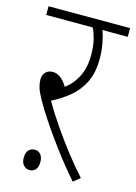

<svg xmlns="http://www.w3.org/2000/svg" viewBox="-101 -678 530 746"><g transform="rotate(15 164.0 -305.0)"><path d="M294 -10 267 12Q221 -41 181 -94.5Q141 -148 111.5 -193Q82 -238 66 -267Q52 -293 47.5 -309Q43 -325 43 -339Q43 -358 54 -369Q65 -380 83 -380Q115 -380 142 -336Q172 -358 190.5 -394Q209 -430 209 -481Q209 -519 202 -545.5Q195 -572 187 -587H0V-622H328V-587H226Q234 -567 239.5 -537Q245 -507 245 -477Q245 -419 225 -379.5Q205 -340 172.5 -314Q140 -288 104 -270Q129 -227 160.5 -181Q192 -135 226.5 -90.5Q261 -46 294 -10ZM59 -29Q59 -49 68.5 -59.5Q78 -70 93 -70Q108 -70 117 -59Q126 -48 126 -29Q126 -8 116.5 2Q107 12 92 12Q79 12 69 1.5Q59 -9 59 -29Z"/></g></svg>

Font: Noto Sans Condensed ExtraLight
Style: Italic
Weight: 200
Width: 3
Italic angle: -12°
Designer: Monotype Design Team
Foundry: Monotype Imaging Inc.
Version: Version 2.013; ttfautohint (v1.8.4.7-5d5b)